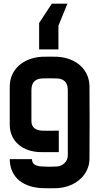

<svg xmlns="http://www.w3.org/2000/svg" viewBox="-20 -819 540 1045"><path d="M467 -349C466 -441 395 -503 294 -510C280 -511 221 -511 206 -510C105 -503 34 -441 33 -349V-139C34 -52 101 9 206 9H300V-108C256 -107 232 -107 208 -108C179 -109 151 -123 151 -159V-329C151 -375 177 -390 208 -392C223 -393 278 -393 292 -392C323 -390 349 -375 349 -329V27C349 63 318 85 292 87C258 89 243 89 208 87C168 85 154 70 154 47H33C34 128 83 197 206 205C221 206 280 206 294 205C396 198 466 129 467 47C468 -29 468 -283 467 -349ZM193 -550H298V-679L347 -799H262L193 -694Z"/></svg>

Font: Fervojo
Style: Bold
Weight: 700
Designer: kohakuno
Version: ver.1.0